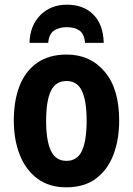

<svg xmlns="http://www.w3.org/2000/svg" viewBox="-20 -790 567 820"><path d="M489 -275Q489 -194 464.5 -129.5Q440 -65 390 -27.5Q340 10 263 10Q190 10 140 -27Q90 -64 64.5 -128.5Q39 -193 39 -275Q39 -360 63.5 -423Q88 -486 138.5 -521.5Q189 -557 265 -557Q365 -557 427 -484Q489 -411 489 -275ZM177 -273Q177 -189 197.5 -146Q218 -103 264 -103Q310 -103 330 -146Q350 -189 350 -275Q350 -359 330 -401.5Q310 -444 264 -444Q218 -444 197.5 -402Q177 -360 177 -273ZM266 -770Q337 -770 379 -727.5Q421 -685 423 -607H343Q340 -645 319.5 -659.5Q299 -674 265 -674Q233 -674 211 -659.5Q189 -645 186 -607H106Q108 -681 152.5 -725.5Q197 -770 266 -770Z"/></svg>

Font: Noto Sans Condensed
Style: Bold
Weight: 700
Width: 3
Designer: Monotype Design Team
Foundry: Monotype Imaging Inc.
Version: Version 2.013; ttfautohint (v1.8.4.7-5d5b)